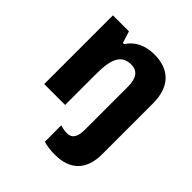

<svg xmlns="http://www.w3.org/2000/svg" viewBox="-215 -702 1085 1085"><g transform="rotate(45 328.0 -159.5)"><path d="M399 240C519 240 585 173 585 51V-358C585 -486 519 -559 395 -559C321 -559 264 -529 233 -479H223L201 -549H73V0H240V-250C240 -373 269 -426 344 -426C393 -426 418 -391 418 -326V23C418 78 399 106 362 106C343 106 324 103 306 97V228C332 236 363 240 399 240Z"/></g></svg>

Font: Kathrein 85 Heavy
Style: Regular
Weight: 900
Designer: Lazydogs Typefoundry, based on Open Sans by Ascender Corporation
Foundry: Lazydogs Typefoundry
Version: Version 1.003;PS 001.003;hotconv 1.0.88;makeotf.lib2.5.64775